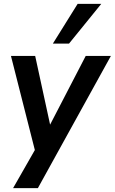

<svg xmlns="http://www.w3.org/2000/svg" viewBox="-20 -795 597 999"><path d="M48 184 176 -40 169 16 37 -504H163L246 -122H228L426 -504H557L177 184ZM255 -568 384 -775H507L339 -568Z"/></svg>

Font: Nunitoga
Style: Bold Italic
Weight: 700
Italic angle: -9°
Designer: Vernon Adams
Foundry: Vernon Adams
Version: Version 1.0